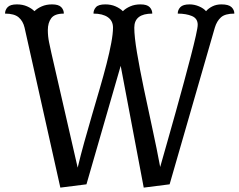

<svg xmlns="http://www.w3.org/2000/svg" viewBox="-20 -840 1088 875"><path d="M710 -79Q725 -132 743.5 -197Q762 -262 781 -330Q800 -398 818 -464.5Q836 -531 850 -585Q864 -639 872.5 -677Q881 -715 881 -727Q881 -756 854.5 -767Q828 -778 790 -778Q790 -795 802 -807.5Q814 -820 844 -820Q866 -820 887 -811Q908 -802 919 -789Q930 -802 948 -811Q966 -820 989 -820Q1022 -820 1035 -807.5Q1048 -795 1048 -778Q1006 -778 987 -761Q968 -744 959 -714L753 0L635 15L530 -540L374 0L255 15L92 -714Q85 -744 65 -761Q45 -778 3 -778Q3 -795 15 -807.5Q27 -820 57 -820Q83 -820 103.5 -811Q124 -802 137 -789Q150 -802 170.5 -811Q191 -820 217 -820Q247 -820 259 -807.5Q271 -795 271 -778Q229 -778 213.5 -757Q198 -736 198 -703Q198 -675 203.5 -648Q209 -621 214 -599L334 -76Q347 -131 364 -192Q381 -253 399 -314.5Q417 -376 434.5 -436Q452 -496 465.5 -548.5Q479 -601 487 -644Q495 -687 495 -714Q495 -745 471.5 -761.5Q448 -778 406 -778Q406 -795 417.5 -807.5Q429 -820 460 -820Q486 -820 506.5 -811Q527 -802 540 -789Q553 -802 573.5 -811Q594 -820 620 -820Q650 -820 662 -807.5Q674 -795 674 -778Q592 -778 592 -714Q592 -673 604.5 -599Q617 -525 635.5 -436.5Q654 -348 674.5 -254Q695 -160 710 -79Z"/></svg>

Font: Milonga
Style: Regular
Weight: 400
Designer: Pablo Impallari, Brenda Gallo, Rodrigo Fuenzalida
Foundry: Pablo Impallari, Brenda Gallo, Rodrigo Fuenzalida
Version: Version 1.000; ttfautohint (v0.93) -l 8 -r 50 -G 200 -x 14 -